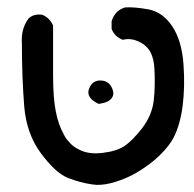

<svg xmlns="http://www.w3.org/2000/svg" viewBox="-20 -385 540 535"><path d="M237.3 128.9Q219.7 126.5 202.6 121.8Q185.5 117.2 169.4 110.8Q135.7 97.7 94.7 43Q53.7 -11.7 47.4 -89.4Q44.4 -127.4 42.7 -171.4Q41 -215.3 41 -264.6Q38.1 -304.7 59.6 -333.5L60.1 -334L60.5 -334.5Q75.2 -347.2 97.7 -343.8H98.1L99.1 -343.3Q108.9 -338.9 116 -331.8Q123 -324.7 127.4 -314.9L127.9 -314V-312.5V-176.3Q127.9 -110.8 135.7 -73.2Q143.1 -36.1 158.7 -8.8Q160.2 -5.9 161.6 -3.4Q163.1 -1 164.8 1.5Q166.5 3.9 168.5 6.1Q170.4 8.3 172.4 10.5Q174.3 12.7 176.3 14.9Q178.2 17.1 180.4 18.8Q182.6 20.5 185.1 22.5Q187.5 24.4 189.9 25.9Q192.4 27.3 194.8 28.8Q197.3 30.3 200.2 31.7Q226.6 45.9 266.1 41Q305.7 36.1 326.7 22Q348.6 7.3 376.5 -28.3Q403.3 -64 408.2 -103.5Q413.1 -144.5 410.2 -195.3Q407.2 -243.7 378.9 -262.2Q350.6 -280.8 323.7 -274.4L321.8 -273.9L320.3 -274.9Q300.3 -282.7 291.5 -303.2L291 -304.7V-305.7V-325.2V-326.2L291.5 -327.1Q293.5 -334 296.9 -339.8Q300.3 -345.7 304.7 -350.3Q309.1 -355 314.9 -358.4Q320.8 -361.8 327.1 -363.8L328.1 -364.3H328.6Q341.8 -365.2 358.2 -363.8Q374.5 -362.3 393.6 -358.9Q434.1 -351.1 460.4 -311Q473.6 -291 481.2 -264.9Q488.8 -238.8 491.2 -206.5Q493.7 -174.3 492.9 -145Q492.2 -115.7 488.8 -88.9Q481.4 -35.2 463.4 -1Q444.8 33.2 403.8 66.4Q382.8 83 361.1 95.7Q339.4 108.4 316.4 116.7Q308.6 119.6 301.5 121.8Q294.4 124 287.4 125.7Q280.3 127.4 273.7 128.4Q267.1 129.4 261 129.9Q254.9 130.4 249 130.1Q243.2 129.9 237.3 128.9ZM253.4 -96.2Q218.3 -113.3 228.5 -138.7Q238.3 -162.6 262.9 -160.6Q287.6 -158.7 294.9 -131.8Q297.4 -122.1 293 -114.3Q288.6 -106.4 279.5 -102.1Q270.5 -97.7 256.8 -95.7H254.9Z"/></svg>

Font: NaikaiFont
Style: SemiBold
Weight: 600
Version: Version 1.89